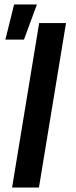

<svg xmlns="http://www.w3.org/2000/svg" viewBox="-20 -838 340 858"><path d="M34 0 155 -735H275L154 0ZM4 -661 43 -818H145L87 -661Z"/></svg>

Font: Iosevka Aile Oblique
Style: Bold
Weight: 700
Italic angle: -9°
Designer: Belleve Invis
Foundry: Belleve Invis
Version: Version 31.1.0; ttfautohint (v1.8.4)